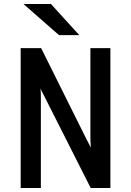

<svg xmlns="http://www.w3.org/2000/svg" viewBox="-20 -941 656 961"><path d="M83.5 0V-700H186L412 -246Q416 -238.5 423 -225Q430 -211.5 434.5 -202Q434 -215.5 433.2 -226.8Q432.5 -238 432.5 -246.5V-700H532.5V0H434L205 -453Q201 -461.5 193.8 -475Q186.5 -488.5 182 -497.5Q184 -486.5 184.2 -474.5Q184.5 -462.5 184.5 -453.5V0ZM275.5 -765 97.5 -921H235L377 -765Z"/></svg>

Font: Overpass Mono Light SemiBold
Style: Regular
Weight: 600
Monospace: yes
Version: Version 4.000